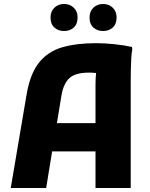

<svg xmlns="http://www.w3.org/2000/svg" viewBox="-20 -945 754 965"><path d="M34 0 114 -472Q132 -576 177 -631.5Q222 -687 293.5 -707.5Q365 -728 463 -728Q505 -728 554 -723Q603 -718 643 -709L645 -697Q641 -679 639.5 -648.5Q638 -618 637.5 -587.5Q637 -557 637 -537V0H460V-184H242L212 0ZM289 -466 266 -326H460V-519Q460 -552 463 -578Q445 -580 428 -580Q358 -580 328.5 -552Q299 -524 289 -466ZM498 -789Q469 -789 449.5 -806.5Q430 -824 430 -857Q430 -888 449.5 -906.5Q469 -925 498 -925Q527 -925 546.5 -906.5Q566 -888 566 -857Q566 -824 546.5 -806.5Q527 -789 498 -789ZM302 -789Q273 -789 253.5 -806.5Q234 -824 234 -857Q234 -888 253.5 -906.5Q273 -925 302 -925Q331 -925 350.5 -906.5Q370 -888 370 -857Q370 -824 350.5 -806.5Q331 -789 302 -789Z"/></svg>

Font: Kufam
Style: Bold
Weight: 700
Designer: Wael Morcos, Artur Schmal
Foundry: Original Type
Version: Version 1.300; ttfautohint (v1.8.3)